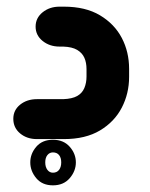

<svg xmlns="http://www.w3.org/2000/svg" viewBox="-20 -418 450 577"><path d="M172 0H91Q61 0 40.5 -17Q20 -34 20 -61Q20 -87 40.5 -103.5Q61 -120 91 -120H170Q197 -121 212 -129.5Q227 -138 233.5 -153.5Q240 -169 240 -188V-210Q240 -230 233.5 -244.5Q227 -259 212 -268Q197 -277 170 -278H159Q129 -278 108 -295Q87 -312 87 -338Q87 -364 108 -381Q129 -398 159 -398H172Q237 -398 280.5 -372Q324 -346 346 -304Q368 -262 368 -211V-187Q368 -137 346 -94.5Q324 -52 280.5 -26Q237 0 172 0ZM139 139Q107 139 89 117.5Q71 96 71 70Q71 44 89 23Q107 2 139 2Q171 2 189.5 23Q208 44 208 70Q208 96 189.5 117.5Q171 139 139 139ZM139 101Q151 101 157.5 92.5Q164 84 164 70Q164 56 157.5 48Q151 40 139 40Q129 40 122.5 48Q116 56 116 70Q116 84 122.5 92.5Q129 101 139 101Z"/></svg>

Font: Beiruti ExtraBold
Style: Regular
Weight: 800
Designer: Arlette Boutros
Foundry: Boutros
Version: Version 1.41